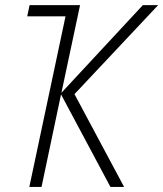

<svg xmlns="http://www.w3.org/2000/svg" viewBox="-20 -734 641 754"><path d="M95.2 0 237.3 -669.9H86.9L96.2 -713.9H294.4L221.2 -369.6L541 -713.9H601.1L272.5 -364.3L467.3 0H413.6L219.7 -363.3L143.1 0Z"/></svg>

Font: Open Sans SemiCondensed Light
Style: Italic
Weight: 300
Width: 4
Italic angle: -12°
Designer: Monotype Design Team
Foundry: Monotype Imaging Inc.
Version: Version 3.000